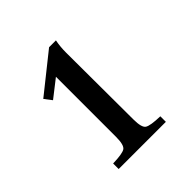

<svg xmlns="http://www.w3.org/2000/svg" viewBox="-115 -809 515 515"><g transform="rotate(-45 142.5 -551.5)"><path d="M169 -436Q169 -405 179 -398.5Q189 -392 226 -391V-370H47V-391Q83 -392 93 -398.5Q103 -405 103 -436V-664L53 -625L37 -646L146 -733H172Q170 -723 169 -712.5Q168 -702 168 -691Z"/></g></svg>

Font: Bona Nova SC
Style: Regular
Weight: 400
Designer: Mateusz Machalski
Foundry: Capitalics
Version: Version 4.001; ttfautohint (v1.8.4.7-5d5b)